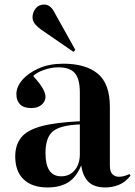

<svg xmlns="http://www.w3.org/2000/svg" viewBox="-20 -810 594 844"><path d="M189 14Q121 14 84 -21.5Q47 -57 47 -122Q47 -173 73 -205.5Q99 -238 161.5 -255Q224 -272 331 -277V-403Q331 -463 309 -488.5Q287 -514 237 -514Q206 -514 174 -503Q142 -492 126 -476Q159 -439 169.5 -418.5Q180 -398 180 -385Q180 -365 163.5 -350Q147 -335 117 -335Q84 -335 68 -351.5Q52 -368 52 -396Q52 -428 78 -458.5Q104 -489 150.5 -509.5Q197 -530 258 -530Q357 -530 410 -486Q463 -442 463 -340V-82Q463 -56 474 -44.5Q485 -33 503 -33Q525 -33 549 -45L554 -38Q529 -7 500 3.5Q471 14 444 14Q394 14 369 -10.5Q344 -35 337 -83Q315 -30 279 -8Q243 14 189 14ZM249 -35Q286 -35 308.5 -62Q331 -89 331 -132V-263Q247 -260 213.5 -233.5Q180 -207 180 -137Q180 -35 249 -35ZM303 -582 162 -679Q146 -690 134.5 -703.5Q123 -717 123 -734Q123 -755 136.5 -772.5Q150 -790 174 -790Q187 -790 198 -782.5Q209 -775 219 -756L311 -591Z"/></svg>

Font: Literata 72pt SemiBold
Style: Regular
Weight: 600
Designer: Latin by Veronika Burian and Jose Scaglione. Greek by Irene Vlachou. Cyrillic by Vera Evstafieva.
Foundry: TypeTogether
Version: Version 3.002